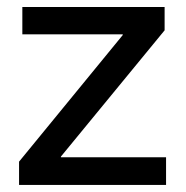

<svg xmlns="http://www.w3.org/2000/svg" viewBox="-20 -524 528 544"><path d="M327.8 -426.8H43.3V-504.1H446.4V-438.1L152.6 -80.4V-78.4H450.5V0H34V-66L327.8 -424.7Z"/></svg>

Font: NATS
Style: Regular
Weight: 400
Designer: Purushoth Kumar Guthula
Foundry: Silicon Andhra, USA.
Version: Version 1.0.4; ttfautohint (v1.2.25-373a) -l 7 -r 28 -G 50 -